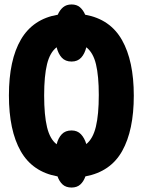

<svg xmlns="http://www.w3.org/2000/svg" viewBox="-20 -786 640 861"><path d="M301 55Q276 55 261 41.5Q246 28 238 5Q126 -15 73 -108Q20 -201 20 -358Q20 -517 74 -609Q128 -701 239 -720Q248 -741 263 -753.5Q278 -766 301 -766Q324 -766 338.5 -753.5Q353 -741 362 -720Q474 -700 527 -606.5Q580 -513 580 -357Q580 -202 528 -109Q476 -16 363 5Q355 28 340 41.5Q325 55 301 55ZM301 -510Q273 -510 257 -527.5Q241 -545 234 -574Q204 -551 191 -498.5Q178 -446 178 -358Q178 -269 191 -215.5Q204 -162 234 -139Q241 -167 257 -184Q273 -201 301 -201Q327 -201 343 -184Q359 -167 367 -140Q397 -164 410 -218Q423 -272 423 -360Q423 -445 410.5 -497.5Q398 -550 367 -574Q360 -545 344 -527.5Q328 -510 301 -510Z"/></svg>

Font: Noto Sans Mono Black
Style: Regular
Weight: 900
Designer: Monotype Design Team
Foundry: Monotype Imaging Inc.
Version: Version 2.014